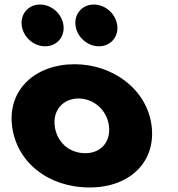

<svg xmlns="http://www.w3.org/2000/svg" viewBox="-20 -811 784 846"><path d="M156.4 -791C105.4 -791 69.4 -750 75.7 -699C81.9 -648 128 -607 179 -607C230 -607 265.9 -648 259.7 -699C253.4 -750 207.4 -791 156.4 -791ZM393.4 -791C342.4 -791 306.4 -750 312.7 -699C318.9 -648 365 -607 416 -607C467 -607 502.9 -648 496.7 -699C490.4 -750 444.4 -791 393.4 -791ZM33.1 -256C13.4 -416 135.7 -528 308.7 -528C478.7 -528 628.4 -416 648.1 -256C667.5 -98 552.3 15 375.3 15C190.3 15 52.5 -98 33.1 -256ZM221.1 -256C229.7 -186 283.8 -136 355.8 -136C424.8 -136 468.7 -186 460.1 -256C451.3 -327 392.2 -377 326.2 -377C259.2 -377 212.3 -327 221.1 -256Z"/></svg>

Font: Hussar
Style: BdOpOblOne
Weight: 700
Foundry: Cannot Into Space Fonts
Version: Version 2.00